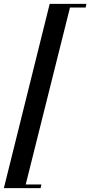

<svg xmlns="http://www.w3.org/2000/svg" viewBox="-43 -792 467 993"><path d="M-23 181 214 -772H404L400 -753H319L90 162H171L167 181Z"/></svg>

Font: Playfair Display Medium
Style: Italic
Weight: 500
Italic angle: -14°
Designer: Claus Eggers Sørensen
Foundry: Claus Eggers Sørensen
Version: Version 1.203